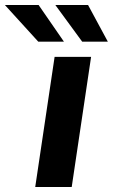

<svg xmlns="http://www.w3.org/2000/svg" viewBox="-114 -743 449 763"><path d="M26 0 103 -517H248L171 0ZM236 -723 314.5 -577.5H212.5L106 -723ZM39.5 -723 140 -577.5H38L-94.5 -723Z"/></svg>

Font: Public Sans
Style: Bold Italic
Weight: 700
Italic angle: -8°
Designer: The Public Sans project authors (U.S. Web Design System). Libre Franklin designed by Pablo Impallari and Rodrigo Fuenzal
Version: Version 1.008; ttfautohint (v1.8.1) -l 8 -r 50 -G 200 -x 14 